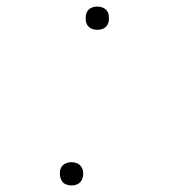

<svg xmlns="http://www.w3.org/2000/svg" viewBox="-20 -558 540 586"><path d="M277 -467Q268 -467 260.5 -470Q253 -473 248 -479.5Q243 -486 242 -494.5Q241 -503 242 -511Q243 -517 246 -522.5Q249 -528 254 -531.5Q259 -535 265 -536.5Q271 -538 277 -538Q285 -538 293 -535Q301 -532 306 -525.5Q311 -519 312 -510.5Q313 -502 312 -494Q311 -488 308 -482.5Q305 -477 300 -473.5Q295 -470 289 -468.5Q283 -467 277 -467ZM198 8Q190 8 182 5Q174 2 169.5 -4.5Q165 -11 163.5 -19.5Q162 -28 163 -36Q164 -42 167 -47.5Q170 -53 175.5 -56.5Q181 -60 186.5 -61.5Q192 -63 198 -63Q207 -63 214.5 -60Q222 -57 227 -50.5Q232 -44 233.5 -35.5Q235 -27 233 -19Q232 -13 229 -7.5Q226 -2 221 1.5Q216 5 210 6.5Q204 8 198 8Z"/></svg>

Font: Iosevka Curly Thin Oblique
Style: Regular
Weight: 100
Italic angle: -9°
Monospace: yes
Designer: Belleve Invis
Foundry: Belleve Invis
Version: Version 11.1.0; ttfautohint (v1.8.3)